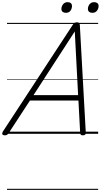

<svg xmlns="http://www.w3.org/2000/svg" viewBox="-65 -1242 935 1782"><path d="M-21 14Q-37 14 -42.5 5Q-48 -4 -39 -20L612 -1014Q620 -1026 628 -1030.5Q636 -1035 650 -1035Q663 -1035 669 -1029.5Q675 -1024 676 -1008L731 -14Q733 0 726.5 7Q720 14 704 14Q690 14 685 8.5Q680 3 679 -10L663 -309H213L17 -9Q7 5 0 9.5Q-7 14 -21 14ZM246 -359H660L629 -950ZM546 -1123Q528 -1123 516.5 -1132Q505 -1141 505 -1159Q505 -1183 520.5 -1202.5Q536 -1222 563 -1222Q581 -1222 592 -1213Q603 -1204 603 -1186Q603 -1162 589 -1142.5Q575 -1123 546 -1123ZM792 -1123Q774 -1123 762.5 -1132Q751 -1141 751 -1159Q751 -1183 766 -1202.5Q781 -1222 809 -1222Q827 -1222 838.5 -1213Q850 -1204 850 -1186Q850 -1162 835 -1142.5Q820 -1123 792 -1123ZM0 510H846V520H0ZM0 -20H846V0H0ZM0 -505H846V-500H0ZM0 -1030H846V-1020H0Z"/></svg>

Font: Playwrite CO Guides
Style: Regular
Weight: 400
Designer: Veronika Burian, José Scaglione
Foundry: TypeTogether
Version: Version 1.003